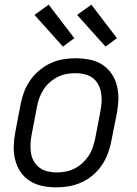

<svg xmlns="http://www.w3.org/2000/svg" viewBox="-20 -792 590 824"><path d="M222 12Q191 12 161.5 6Q132 0 108 -15.5Q84 -31 68 -54.5Q52 -78 45 -106.5Q38 -135 39 -165.5Q40 -196 46 -227L69 -347Q74 -373 84 -399Q94 -425 110.5 -448.5Q127 -472 150 -491Q173 -510 198.5 -521.5Q224 -533 251 -537.5Q278 -542 304 -542Q335 -542 365 -536Q395 -530 419 -514.5Q443 -499 459 -475.5Q475 -452 482 -423.5Q489 -395 488 -364.5Q487 -334 481 -303L457 -183Q452 -157 442 -131Q432 -105 416 -81.5Q400 -58 377 -39Q354 -20 328 -8.5Q302 3 275 7.5Q248 12 222 12ZM223 -52Q242 -52 261 -55.5Q280 -59 298.5 -68Q317 -77 332.5 -91Q348 -105 359.5 -122Q371 -139 377.5 -158Q384 -177 388 -195L411 -315Q415 -336 416 -356Q417 -376 413.5 -395Q410 -414 401 -430.5Q392 -447 377 -458Q362 -469 343 -473.5Q324 -478 304 -478Q285 -478 265.5 -474.5Q246 -471 228 -462Q210 -453 194 -439Q178 -425 167 -408Q156 -391 149 -372Q142 -353 139 -335L116 -215Q112 -194 111 -174Q110 -154 113 -135Q116 -116 125.5 -99.5Q135 -83 150 -72Q165 -61 184 -56.5Q203 -52 223 -52ZM433 -592 311 -728 372 -772 482 -628ZM250 -592 128 -728 189 -772 299 -628Z"/></svg>

Font: Lode
Style: Italic
Weight: 400
Italic angle: -11°
Monospace: yes
Designer: Belleve Invis
Foundry: Belleve Invis
Version: Version 29.2.0; ttfautohint (v1.8.3)